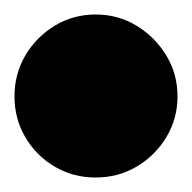

<svg xmlns="http://www.w3.org/2000/svg" viewBox="-82 -733 265 265"><path d="M-62 -600Q-62 -569 -47 -543.5Q-32 -518 -6.5 -503Q19 -488 50 -488Q81 -488 106.5 -503Q132 -518 147.5 -543.5Q163 -569 163 -600Q163 -631 147.5 -656.5Q132 -682 106.5 -697.5Q81 -713 50 -713Q19 -713 -6.5 -697.5Q-32 -682 -47 -656.5Q-62 -631 -62 -600Z"/></svg>

Font: Linefont Black
Style: Regular
Weight: 900
Monospace: yes
Version: Version 3.002;gftools[0.9.33]